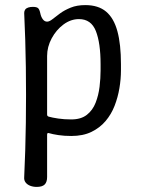

<svg xmlns="http://www.w3.org/2000/svg" viewBox="-20 -527 555 754"><path d="M315 -507Q366 -507 396.5 -481.5Q427 -456 441 -404.5Q455 -353 455 -275V-250Q455 -217 449 -181Q443 -145 430 -111.5Q417 -78 394.5 -51.5Q372 -25 339 -9Q306 7 260 7Q232 7 209 3.5Q186 0 173 -4Q165 -7 165 2V168Q165 188 155.5 197.5Q146 207 124 207Q110 207 98.5 202.5Q87 198 80.5 189.5Q74 181 75 169Q80 65 81.5 -44.5Q83 -154 81.5 -263.5Q80 -373 75 -476Q75 -484 79 -489.5Q83 -495 91 -497.5Q99 -500 109 -500Q124 -500 129.5 -495Q135 -490 138 -476Q141 -461 148 -451.5Q155 -442 165 -442Q174 -442 186.5 -452Q199 -462 216 -474.5Q233 -487 257.5 -497Q282 -507 315 -507ZM290 -452Q258 -452 229.5 -431Q201 -410 183 -376.5Q165 -343 165 -307V-77Q165 -71 171 -69Q185 -65 208.5 -61.5Q232 -58 260 -58Q298 -58 321 -76Q344 -94 355.5 -123.5Q367 -153 371 -186.5Q375 -220 375 -250V-275Q375 -358 356.5 -405Q338 -452 290 -452Z"/></svg>

Font: Winky Sans Light
Style: Regular
Weight: 300
Designer: Simon Atzbach
Foundry: typofactur
Version: Version 1.205